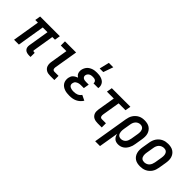

<svg xmlns="http://www.w3.org/2000/svg" viewBox="68 -1703 2864 2864"><g transform="rotate(45 1500.0 -270.5)"><path d="M367 8Q343 8 320.5 2Q298 -4 282.5 -19Q267 -34 262 -56.5Q257 -79 261 -103L315 -432H215L144 0H42L113 -432H57L72 -520H488L473 -432H417L363 -103Q362 -98 362 -93.5Q362 -89 365 -86Q368 -83 372.5 -81.5Q377 -80 382 -80H398L397 8Z M805 0Q783 0 762 -3.5Q741 -7 723 -17Q705 -27 692 -42.5Q679 -58 673 -77.5Q667 -97 666.5 -118.5Q666 -140 670 -162L714 -432H596V-520H831L769 -148Q767 -137 767.5 -126Q768 -115 772 -106.5Q776 -98 785 -93Q794 -88 805 -88H892V0Z M1248 -600 1286 -756H1379L1324 -600ZM1217 8Q1190 8 1163 5Q1136 2 1112 -6.5Q1088 -15 1067 -30Q1046 -45 1032.5 -66.5Q1019 -88 1015 -114Q1011 -140 1015 -167Q1019 -186 1026.5 -204Q1034 -222 1048.5 -235.5Q1063 -249 1080.5 -258.5Q1098 -268 1116 -275Q1103 -283 1091.5 -295Q1080 -307 1074 -322.5Q1068 -338 1066.5 -355.5Q1065 -373 1068 -390Q1072 -411 1081.5 -431.5Q1091 -452 1106 -469Q1121 -486 1140.5 -497.5Q1160 -509 1180.5 -516Q1201 -523 1222.5 -525.5Q1244 -528 1265 -528Q1288 -528 1310.5 -525.5Q1333 -523 1354 -516Q1375 -509 1393.5 -497Q1412 -485 1423.5 -467.5Q1435 -450 1440 -428Q1445 -406 1441 -383L1440 -378H1339L1340 -380Q1342 -394 1336 -407Q1330 -420 1319 -427.5Q1308 -435 1294 -437.5Q1280 -440 1266 -440Q1250 -440 1234.5 -437.5Q1219 -435 1204.5 -427Q1190 -419 1180 -405Q1170 -391 1168 -376Q1165 -361 1171 -347.5Q1177 -334 1189.5 -326.5Q1202 -319 1216.5 -316.5Q1231 -314 1246 -314H1303L1288 -226H1231Q1219 -226 1207.5 -225Q1196 -224 1184 -221Q1172 -218 1160 -212.5Q1148 -207 1138.5 -199Q1129 -191 1123.5 -179.5Q1118 -168 1116 -156Q1113 -143 1115.5 -131Q1118 -119 1125.5 -109.5Q1133 -100 1144 -94.5Q1155 -89 1167 -85.5Q1179 -82 1192 -81Q1205 -80 1217 -80Q1235 -80 1252.5 -82.5Q1270 -85 1286.5 -91.5Q1303 -98 1318 -110Q1333 -122 1343 -138L1426 -98Q1410 -71 1386 -49.5Q1362 -28 1334 -15Q1306 -2 1276 3Q1246 8 1217 8Z M1805 0Q1784 0 1763.5 -3.5Q1743 -7 1725 -15.5Q1707 -24 1693.5 -39Q1680 -54 1673 -72.5Q1666 -91 1665.5 -112Q1665 -133 1668 -155L1714 -432H1569L1584 -520H1976L1961 -432H1816L1770 -155Q1768 -143 1768 -131.5Q1768 -120 1771.5 -110Q1775 -100 1784 -94Q1793 -88 1805 -88H1892V0Z M1968 215 2060 -341Q2064 -366 2072 -390Q2080 -414 2094.5 -436.5Q2109 -459 2128.5 -477Q2148 -495 2171.5 -507Q2195 -519 2219.5 -523.5Q2244 -528 2269 -528Q2298 -528 2326.5 -522Q2355 -516 2377.5 -501Q2400 -486 2416 -463.5Q2432 -441 2439.5 -414Q2447 -387 2446.5 -357.5Q2446 -328 2441 -299L2421 -179Q2418 -156 2411 -133.5Q2404 -111 2393 -90Q2382 -69 2366.5 -50Q2351 -31 2330.5 -17.5Q2310 -4 2287 2Q2264 8 2242 8Q2219 8 2197.5 1.5Q2176 -5 2160.5 -20Q2145 -35 2135.5 -54.5Q2126 -74 2122 -96L2070 215ZM2215 -80Q2235 -80 2255.5 -89Q2276 -98 2290 -115Q2304 -132 2311 -152.5Q2318 -173 2322 -193L2342 -313Q2344 -328 2345 -343Q2346 -358 2344 -372Q2342 -386 2336.5 -399Q2331 -412 2321 -421.5Q2311 -431 2297.5 -435.5Q2284 -440 2269 -440Q2248 -440 2227.5 -431Q2207 -422 2192.5 -405Q2178 -388 2170.5 -368Q2163 -348 2160 -327L2142 -219Q2139 -203 2138 -187Q2137 -171 2138.5 -156Q2140 -141 2145 -126.5Q2150 -112 2160 -101Q2170 -90 2184.5 -85Q2199 -80 2215 -80Z M2705 8Q2675 8 2647 2Q2619 -4 2596 -19Q2573 -34 2557.5 -56.5Q2542 -79 2534.5 -106Q2527 -133 2527 -162.5Q2527 -192 2532 -221L2552 -341Q2556 -366 2565 -391Q2574 -416 2588.5 -438Q2603 -460 2623.5 -478Q2644 -496 2668.5 -507.5Q2693 -519 2718 -523.5Q2743 -528 2768 -528Q2798 -528 2826 -522Q2854 -516 2877 -501Q2900 -486 2916 -463.5Q2932 -441 2939.5 -414Q2947 -387 2946.5 -357.5Q2946 -328 2941 -299L2921 -179Q2917 -154 2908.5 -129Q2900 -104 2885.5 -82Q2871 -60 2850.5 -42Q2830 -24 2805.5 -12.5Q2781 -1 2755.5 3.5Q2730 8 2705 8ZM2706 -80Q2727 -80 2749 -88.5Q2771 -97 2786 -113.5Q2801 -130 2809.5 -151Q2818 -172 2822 -193L2842 -313Q2844 -328 2845 -343Q2846 -358 2844 -372.5Q2842 -387 2836 -400Q2830 -413 2820 -422.5Q2810 -432 2796.5 -436Q2783 -440 2768 -440Q2747 -440 2725 -431.5Q2703 -423 2687.5 -406.5Q2672 -390 2663.5 -369Q2655 -348 2652 -327L2632 -207Q2629 -192 2628.5 -177Q2628 -162 2630 -147.5Q2632 -133 2637.5 -120Q2643 -107 2653 -97.5Q2663 -88 2677 -84Q2691 -80 2706 -80Z"/></g></svg>

Font: Iosevka SS18 Semibold
Style: Italic
Weight: 600
Italic angle: -9°
Monospace: yes
Designer: Belleve Invis
Foundry: Belleve Invis
Version: Version 25.1.1; ttfautohint (v1.8.4)